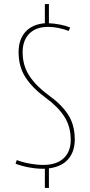

<svg xmlns="http://www.w3.org/2000/svg" viewBox="-20 -825 447 950"><path d="M190 10Q159 10 122 3Q85 -4 57 -15L63 -33Q91 -22 127 -15.5Q163 -9 194 -9Q260 -9 295 -42Q330 -75 330 -133Q330 -199 298 -248.5Q266 -298 205 -342Q142 -388 107 -441Q72 -494 72 -567Q72 -630 106 -667.5Q140 -705 202 -710V-805H222V-710Q248 -709 276.5 -703.5Q305 -698 327 -689L320 -672Q297 -681 270 -686.5Q243 -692 218 -692Q158 -692 125 -658.5Q92 -625 92 -567Q92 -500 125.5 -449.5Q159 -399 219 -355Q283 -310 316.5 -258.5Q350 -207 350 -135Q350 -75 317.5 -37.5Q285 0 222 8V105H202V10Q196 10 190 10Z"/></svg>

Font: Georama SemiCondensed Thin
Style: Regular
Weight: 100
Width: 4
Designer: Jean-Baptiste Levee
Foundry: Production Type
Version: Version 1.000